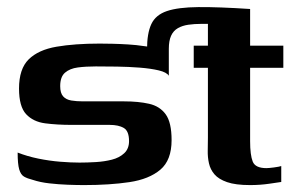

<svg xmlns="http://www.w3.org/2000/svg" viewBox="-20 -531 871 555"><path d="M35 -275Q35 -332 63 -359.5Q91 -387 143.5 -396Q196 -405 268 -405Q283 -405 305 -404.5Q327 -404 351 -402.5Q375 -401 394 -398Q421 -395 437 -389.5Q453 -384 460.5 -372Q468 -360 468 -337Q468 -331 468 -324.5Q468 -318 468 -312Q462 -322 439 -327.5Q416 -333 384 -335.5Q352 -338 318 -338.5Q284 -339 257 -339Q228 -339 205 -336Q182 -333 168 -321Q154 -309 154 -282Q154 -262 162.5 -252.5Q171 -243 186 -240.5Q201 -238 220 -238Q250 -238 279.5 -238Q309 -238 339 -238Q380 -238 411 -231Q442 -224 459 -200.5Q476 -177 476 -126Q476 -68 443.5 -40.5Q411 -13 354 -4.5Q297 4 223 4Q202 4 175.5 3Q149 2 122.5 -1Q96 -4 75 -11Q59 -15 49.5 -20.5Q40 -26 35.5 -41.5Q31 -57 31 -90Q59 -79 91 -72.5Q123 -66 154 -63.5Q185 -61 210 -61Q232 -61 257 -62.5Q282 -64 303.5 -69.5Q325 -75 339 -88Q353 -101 353 -123Q353 -152 338 -161Q323 -170 297 -170Q269 -170 241.5 -170Q214 -170 187 -170Q145 -170 110.5 -174.5Q76 -179 55.5 -201Q35 -223 35 -275ZM540 -399H581V-458Q581 -479 585 -489Q589 -499 599 -502Q609 -505 626 -505H703Q703 -502 703 -495.5Q703 -489 703 -479V-399H799V-335H703V-123Q703 -83 710.5 -64Q718 -45 750 -45Q757 -45 772 -47Q787 -49 793 -51V-5Q786 -4 759 0Q732 4 703 4Q661 4 636.5 -4.5Q612 -13 600 -27Q588 -41 584 -59Q580 -77 580.5 -96Q581 -115 581 -133V-335H540Q540 -351 540 -367Q540 -383 540 -399ZM405 -373V-388Q405 -435 417.5 -461.5Q430 -488 462.5 -499Q495 -510 553.5 -510.5Q612 -511 703 -505L700 -462H562Q542 -462 524.5 -459.5Q507 -457 494 -449.5Q481 -442 474.5 -427.5Q468 -413 468 -390V-318Z"/></svg>

Font: Genos SemiBold
Style: Regular
Weight: 600
Designer: Robert E. Leuschke
Foundry: Robert E. Leuschke
Version: Version 1.010